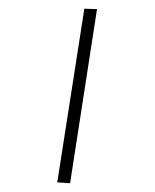

<svg xmlns="http://www.w3.org/2000/svg" viewBox="-292 -811 848 1053"><g transform="rotate(-20 132.0 -284.5)"><path d="M-68.8 151.4 -133.3 123 332 -721.2 396.5 -695.3Z"/></g></svg>

Font: Elstob 6pt SemiBold
Style: Italic
Weight: 600
Italic angle: -20°
Designer: Peter S. Baker
Version: Version 1.015